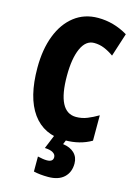

<svg xmlns="http://www.w3.org/2000/svg" viewBox="-141 -798 788 1111"><g transform="rotate(15 253.5 -242.0)"><path d="M320 -578Q270 -578 243 -518Q216 -458 216 -354Q216 -137 328 -137Q363 -137 395 -150Q427 -163 459 -182V-30Q391 10 301 10Q174 10 106.5 -84Q39 -178 39 -355Q39 -465 71 -548Q103 -631 163 -677.5Q223 -724 305 -724Q399 -724 483 -674L438 -534Q410 -554 381 -566Q352 -578 320 -578ZM390 126Q390 178 357 209Q324 240 262 240Q213 240 175 231V141Q192 145 205.5 147Q219 149 230 149Q267 149 267 121Q267 104 249.5 94Q232 84 201 83L235 0H311L297 34Q341 40 365.5 64Q390 88 390 126Z"/></g></svg>

Font: Noto Sans Thai Looped ExtraCondensed Black
Style: Regular
Weight: 900
Width: 2
Designer: Sasikarn Vongin, Ben Mitchell
Foundry: The Fontpad Ltd
Version: Version 1.001; ttfautohint (v1.8.4.7-5d5b)